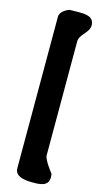

<svg xmlns="http://www.w3.org/2000/svg" viewBox="-148 -865 572 1075"><g transform="rotate(15 138.5 -327.0)"><path d="M113 -820C92 -813 60 -793 60 -767V113C60 165 132 167 163 167C202 167 255 167 255 113C255 110 254 96 253 93C250 89 200 26 200 0V-660C200 -703 255 -724 255 -768C255 -822 198 -821 160 -821C153 -821 120 -820 113 -820Z"/></g></svg>

Font: Asimov Print
Style: Regular
Weight: 500
Designer: Google
Version: Version 2.000980: 2014